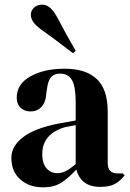

<svg xmlns="http://www.w3.org/2000/svg" viewBox="-20 -792 558 827"><path d="M29 -113Q29 -162 78.5 -200.5Q128 -239 228 -259L306 -273V-352Q306 -419 290 -447Q274 -475 238 -475Q213 -475 199.5 -459Q186 -443 182 -406L180 -395Q178 -353 159.5 -332.5Q141 -312 112 -312Q85 -312 68.5 -328Q52 -344 52 -371Q52 -430 111 -463Q170 -496 258 -496Q350 -496 397 -451.5Q444 -407 444 -311V-90Q444 -45 486 -45H508L517 -37Q497 -11 473.5 1Q450 13 412 13Q369 13 343.5 -6.5Q318 -26 309 -62Q273 -23 242 -4Q211 15 166 15Q106 15 67.5 -19Q29 -53 29 -113ZM306 -85V-253L263 -245Q215 -232 188.5 -203Q162 -174 162 -128Q162 -88 180.5 -67Q199 -46 227 -46Q246 -46 263.5 -55Q281 -64 306 -85ZM171 -655Q139 -677 126 -693.5Q113 -710 113 -729Q113 -747 127 -759.5Q141 -772 161 -772Q181 -772 197 -757.5Q213 -743 230 -711Q261 -651 306 -573L294 -563Q215 -624 171 -655Z"/></svg>

Font: DeepMind Serif Display
Style: Regular
Weight: 800
Designer: Frank Grießhammer / Modifications: Colophon Foundry
Foundry: Colophon Foundry
Version: Version 5.002